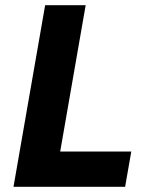

<svg xmlns="http://www.w3.org/2000/svg" viewBox="-20 -720 579 740"><path d="M154 -700H310.2L212 -136H486L462.2 0H32Z"/></svg>

Font: Fixel Italic Variable 20240409 Display Thin
Style: Italic
Weight: 100
Italic angle: -10°
Designer: AlfaBravo + MacPaw
Foundry: Kyrylo Tkachov, Marchela Mozhyna, Serhii Makarenko, Maria Weinstein, Zakhar Kryvoshyya
Version: Version 1.211;Glyphs 3.2 (3225)